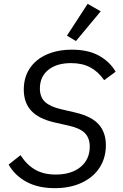

<svg xmlns="http://www.w3.org/2000/svg" viewBox="-20 -969 640 1001"><path d="M25 -111 87 -160Q120 -109 164 -84Q208 -59 270 -59Q352 -59 400 -98.5Q448 -138 448 -205Q448 -249 422.5 -275Q397 -301 338 -314L263 -331Q181 -350 142.5 -392Q104 -434 104 -502Q104 -566 135.5 -613Q167 -660 224 -685Q281 -710 355 -710Q440 -710 496.5 -678.5Q553 -647 583 -595L523 -551Q493 -595 451 -617.5Q409 -640 351 -640Q275 -640 231.5 -604.5Q188 -569 188 -508Q188 -462 215.5 -437Q243 -412 301 -399L374 -382Q458 -362 495 -320Q532 -278 532 -212Q532 -146 499.5 -95.5Q467 -45 406.5 -16.5Q346 12 266 12Q179 12 118 -21Q57 -54 25 -111ZM376 -755 329 -783 437 -949 505 -910Z"/></svg>

Font: iA Writer Mono V
Style: Regular
Weight: 400
Italic angle: -9.5°
Designer: Mike Abbink, Paul van der Laan, Pieter van Rosmalen
Foundry: Bold Monday
Version: Version 2.000